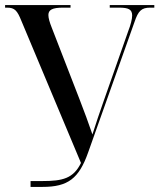

<svg xmlns="http://www.w3.org/2000/svg" viewBox="-20 -734 626 754"><path d="M100 0H147C247 0 290 -33 326 -135L508 -647C523 -692 536 -704 570 -704H586V-714H411V-704H447C485 -704 499 -697 499 -673C499 -659 493 -636 484 -613L387 -337C371 -292 357 -250 343 -206C327 -252 312 -294 292 -345L183 -626C175 -646 170 -663 170 -675C170 -695 185 -704 227 -704H257V-714H0V-704H8C38 -704 48 -692 64 -652L298 -94C268 -33 226 -23 146 -23H100Z"/></svg>

Font: Noto Serif Display Condensed Medium
Style: Regular
Weight: 500
Width: 3
Designer: Monotype Design Team
Foundry: Monotype Imaging Inc.
Version: Version 2.009